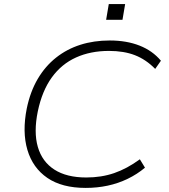

<svg xmlns="http://www.w3.org/2000/svg" viewBox="-20 -911 825 939"><path d="M399 8Q283 8 211.5 -41Q140 -90 114 -178Q88 -266 111 -381Q128 -463 164.5 -525Q201 -587 254 -629Q307 -671 373 -692Q439 -713 517 -713Q599 -713 662.5 -688Q726 -663 767 -614L739 -574Q694 -620 640 -641Q586 -662 513 -662Q423 -662 352 -630Q281 -598 233.5 -532.5Q186 -467 165 -367Q144 -265 165 -192.5Q186 -120 246 -81.5Q306 -43 402 -43Q476 -43 538.5 -64.5Q601 -86 664 -132L689 -91Q651 -59 604.5 -36.5Q558 -14 506.5 -3Q455 8 399 8ZM499 -814 512 -891H592L579 -814Z"/></svg>

Font: Nunito Sans 7pt SemiExpanded ExtraLight
Style: Italic
Weight: 250
Width: 6
Italic angle: -9°
Designer: Vernon Adams
Foundry: Vernon Adams
Version: Version 3.101;gftools[0.9.27]